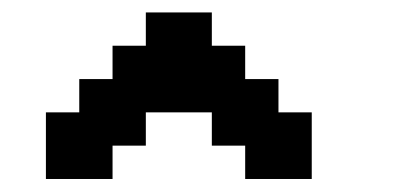

<svg xmlns="http://www.w3.org/2000/svg" viewBox="-20 -757 644 304"><path d="M105.5 -473.6H52.7V-526.4V-579.1H79.1H105.5V-605.5V-631.8H131.8H158.2V-658.2V-684.6H184.6H210.9V-710.9V-737.3H262.7H315.4V-710.9V-684.6H341.8H368.2V-658.2V-631.8H394.5H420.9V-605.5V-579.1H447.3H473.6V-526.4V-473.6H420.9H368.2V-500V-526.4H341.8H315.4V-552.7V-579.1H262.7H210.9V-552.7V-526.4H184.6H158.2V-500V-473.6Z"/></svg>

Font: VCR Jazz Mono
Style: Regular
Weight: 400
Version: Version 3.1